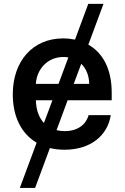

<svg xmlns="http://www.w3.org/2000/svg" viewBox="-20 -747 632 972"><path d="M503.9 -727.3H426.8L359.7 -546.5C340.2 -550.4 320 -552.6 299.7 -552.6C145.6 -552.6 44.7 -437.5 44.7 -269.2C44.7 -156.2 88.4 -70 165.5 -24.5L80.3 204.5H157.7L232.6 2.5C255.7 8.2 280.5 11 307.2 11C440.3 11 525.2 -62.5 540.8 -164.1H428.6C414.1 -113.3 369.7 -83.1 308.2 -83.1C293.3 -83.1 279.5 -84.9 266.3 -88.1L322.4 -239.3H545.5V-277.7C545.5 -403.4 496.8 -481.5 427.2 -521ZM161.6 -239.3H245.4L202.4 -124.3C177.6 -150.9 163 -189.6 161.6 -239.3ZM161.6 -322.4C165.8 -396 219.8 -458.5 301.1 -458.5C309.7 -458.5 318.2 -457.7 326 -456.3L276.3 -322.4ZM353.3 -322.4 391.3 -424C416.5 -399.9 431.1 -364 431.5 -322.4Z"/></svg>

Font: Magic Ui Pro Semi Bold
Style: Regular
Weight: 600
Designer: Stefan Endress, Andreas Faust
Version: Version 1.000;FEAKit 1.0